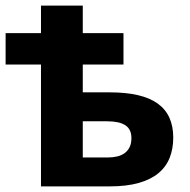

<svg xmlns="http://www.w3.org/2000/svg" viewBox="-20 -664 677 684"><path d="M274.9 -434.1V-335H371.1Q486.3 -335 541.7 -295.2Q597.2 -255.4 597.2 -173.8Q597.2 -134.3 584.5 -102.1Q571.8 -69.8 544.4 -47.1Q517.1 -24.4 474.1 -12.2Q431.2 0 370.1 0H126V-434.1H0V-545.9H126V-644H274.9V-545.9H419.9V-434.1ZM448.2 -171.9Q448.2 -203.6 426.5 -217.8Q404.8 -231.9 361.8 -231.9H274.9V-103H363.8Q382.3 -103 397.7 -106.7Q413.1 -110.4 424.3 -118.7Q435.5 -127 441.9 -140.1Q448.2 -153.3 448.2 -171.9Z"/></svg>

Font: Droid Sans
Style: Bold
Weight: 700
Foundry: Ascender Corporation
Version: Version 1.00 build 112